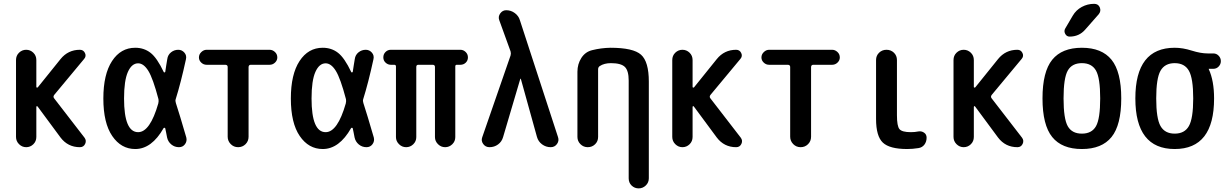

<svg xmlns="http://www.w3.org/2000/svg" viewBox="-20 -785 6540 1024"><path d="M65.4 -54.7V-464.8Q65.4 -488.3 81.5 -503.9Q97.7 -519.5 119.6 -519.5Q141.6 -519.5 157.7 -503.9Q173.8 -488.3 173.8 -464.8V-321.3Q173.8 -318.4 176.8 -317.9Q179.7 -317.4 181.6 -319.3L302.7 -469.7Q342.8 -519.5 406.2 -519.5Q424.8 -519.5 433.1 -502.4Q441.4 -485.4 428.7 -470.7L269.5 -279.3Q261.7 -269.5 268.6 -260.7L430.7 -50.8Q442.4 -35.2 434.1 -17.6Q425.8 0 406.2 0Q341.8 0 302.7 -51.8L180.7 -216.8Q177.7 -220.7 174.8 -217.8Q173.8 -216.8 173.8 -214.8V-54.7Q173.8 -31.2 157.7 -15.6Q141.6 0 119.6 0Q97.7 0 81.5 -16.1Q65.4 -32.2 65.4 -54.7Z M716.8 -447.3Q682.6 -447.3 662.1 -401.4Q641.6 -355.5 641.6 -259.8Q641.6 -80.1 716.8 -80.1Q780.3 -80.1 824.2 -233.4Q827.1 -246.1 825.2 -255.9Q795.9 -367.2 771 -407.2Q746.1 -447.3 716.8 -447.3ZM701.2 9.8Q626 9.8 578.6 -59.6Q531.2 -128.9 531.2 -259.8Q531.2 -388.7 577.6 -459.5Q624 -530.3 701.2 -530.3Q748 -530.3 782.7 -503.4Q817.4 -476.6 853.5 -400.4Q857.4 -396.5 861.3 -401.4Q863.3 -413.1 866.7 -437Q870.1 -460.9 872.1 -469.7Q875 -492.2 892.1 -505.9Q909.2 -519.5 930.7 -519.5Q950.2 -519.5 963.4 -504.4Q976.6 -489.3 971.7 -468.8Q944.3 -342.8 917 -255.9Q914.1 -247.1 918 -235.4Q937.5 -175.8 973.6 -51.8Q978.5 -32.2 966.8 -16.1Q955.1 0 934.6 0Q911.1 0 893.6 -14.6Q876 -29.3 871.1 -51.8Q869.1 -61.5 865.7 -79.6Q862.3 -97.7 861.3 -100.6Q860.4 -103.5 856.9 -103.5Q853.5 -103.5 852.5 -101.6Q789.1 9.8 701.2 9.8Z M1082 -439.5Q1065.4 -439.5 1053.2 -451.2Q1041 -462.9 1041 -478.5Q1041 -495.1 1053.7 -507.3Q1066.4 -519.5 1082 -519.5H1418Q1433.6 -519.5 1446.3 -507.8Q1459 -496.1 1459 -478.5Q1459 -462.9 1446.8 -451.2Q1434.6 -439.5 1418 -439.5H1317.4Q1306.6 -439.5 1305.7 -427.7V-55.7Q1305.7 -32.2 1289.6 -16.1Q1273.4 0 1250 0Q1226.6 0 1210.4 -16.6Q1194.3 -33.2 1194.3 -55.7V-427.7Q1194.3 -438.5 1182.6 -439.5Z M1716.8 -447.3Q1682.6 -447.3 1662.1 -401.4Q1641.6 -355.5 1641.6 -259.8Q1641.6 -80.1 1716.8 -80.1Q1780.3 -80.1 1824.2 -233.4Q1827.1 -246.1 1825.2 -255.9Q1795.9 -367.2 1771 -407.2Q1746.1 -447.3 1716.8 -447.3ZM1701.2 9.8Q1626 9.8 1578.6 -59.6Q1531.2 -128.9 1531.2 -259.8Q1531.2 -388.7 1577.6 -459.5Q1624 -530.3 1701.2 -530.3Q1748 -530.3 1782.7 -503.4Q1817.4 -476.6 1853.5 -400.4Q1857.4 -396.5 1861.3 -401.4Q1863.3 -413.1 1866.7 -437Q1870.1 -460.9 1872.1 -469.7Q1875 -492.2 1892.1 -505.9Q1909.2 -519.5 1930.7 -519.5Q1950.2 -519.5 1963.4 -504.4Q1976.6 -489.3 1971.7 -468.8Q1944.3 -342.8 1917 -255.9Q1914.1 -247.1 1918 -235.4Q1937.5 -175.8 1973.6 -51.8Q1978.5 -32.2 1966.8 -16.1Q1955.1 0 1934.6 0Q1911.1 0 1893.6 -14.6Q1876 -29.3 1871.1 -51.8Q1869.1 -61.5 1865.7 -79.6Q1862.3 -97.7 1861.3 -100.6Q1860.4 -103.5 1856.9 -103.5Q1853.5 -103.5 1852.5 -101.6Q1789.1 9.8 1701.2 9.8Z M2064.5 -439.5Q2048.8 -439.5 2036.6 -450.7Q2024.4 -461.9 2024.4 -479Q2024.4 -496.1 2036.1 -507.8Q2047.9 -519.5 2064.5 -519.5H2435.5Q2451.2 -519.5 2463.4 -507.8Q2475.6 -496.1 2475.6 -479Q2475.6 -461.9 2463.9 -450.7Q2452.1 -439.5 2435.5 -439.5H2416Q2408.2 -439.5 2408.2 -430.7V-53.7Q2408.2 -31.2 2392.1 -15.6Q2376 0 2354 0Q2332 0 2315.9 -16.1Q2299.8 -32.2 2299.8 -53.7V-427.7Q2299.8 -438.5 2289.1 -439.5H2210.9Q2200.2 -439.5 2200.2 -427.7V-53.7Q2200.2 -31.2 2184.1 -15.6Q2168 0 2146 0Q2124 0 2107.9 -16.1Q2091.8 -32.2 2091.8 -53.7V-430.7Q2091.8 -438.5 2084 -439.5Z M2590.8 0Q2569.3 0 2557.1 -17.1Q2544.9 -34.2 2551.8 -52.7L2703.1 -489.3Q2706.1 -500 2703.1 -510.7L2642.6 -677.7Q2635.7 -696.3 2647.9 -713.4Q2660.2 -730.5 2679.7 -730.5Q2705.1 -730.5 2725.6 -715.3Q2746.1 -700.2 2752.9 -676.8L2956.1 -53.7Q2962.9 -34.2 2950.7 -17.1Q2938.5 0 2917 0Q2891.6 0 2871.1 -15.1Q2850.6 -30.3 2843.8 -54.7L2757.8 -364.3Q2757.8 -365.2 2755.9 -365.2Q2754.9 -365.2 2754.9 -364.3L2663.1 -53.7Q2656.2 -29.3 2636.2 -14.6Q2616.2 0 2590.8 0Z M3059.6 -54.7V-402.3Q3059.6 -443.4 3080.6 -476.1Q3101.6 -508.8 3138.7 -517.6Q3185.5 -529.3 3235.4 -530.3Q3357.4 -530.3 3398.9 -493.2Q3440.4 -456.1 3440.4 -349.6V166Q3440.4 188.5 3424.3 204.1Q3408.2 219.7 3386.2 219.7Q3364.3 219.7 3348.6 204.6Q3333 189.5 3333 166V-355.5Q3333 -408.2 3312.5 -428.2Q3292 -448.2 3238.3 -448.2Q3202.1 -448.2 3178.7 -432.6Q3169.9 -426.8 3169.9 -415V-54.7Q3169.9 -31.2 3153.8 -15.6Q3137.7 0 3114.7 0Q3091.8 0 3075.7 -16.1Q3059.6 -32.2 3059.6 -54.7Z M3565.4 -54.7V-464.8Q3565.4 -488.3 3581.5 -503.9Q3597.7 -519.5 3619.6 -519.5Q3641.6 -519.5 3657.7 -503.9Q3673.8 -488.3 3673.8 -464.8V-321.3Q3673.8 -318.4 3676.8 -317.9Q3679.7 -317.4 3681.6 -319.3L3802.7 -469.7Q3842.8 -519.5 3906.2 -519.5Q3924.8 -519.5 3933.1 -502.4Q3941.4 -485.4 3928.7 -470.7L3769.5 -279.3Q3761.7 -269.5 3768.6 -260.7L3930.7 -50.8Q3942.4 -35.2 3934.1 -17.6Q3925.8 0 3906.2 0Q3841.8 0 3802.7 -51.8L3680.7 -216.8Q3677.7 -220.7 3674.8 -217.8Q3673.8 -216.8 3673.8 -214.8V-54.7Q3673.8 -31.2 3657.7 -15.6Q3641.6 0 3619.6 0Q3597.7 0 3581.5 -16.1Q3565.4 -32.2 3565.4 -54.7Z M4082 -439.5Q4065.4 -439.5 4053.2 -451.2Q4041 -462.9 4041 -478.5Q4041 -495.1 4053.7 -507.3Q4066.4 -519.5 4082 -519.5H4418Q4433.6 -519.5 4446.3 -507.8Q4459 -496.1 4459 -478.5Q4459 -462.9 4446.8 -451.2Q4434.6 -439.5 4418 -439.5H4317.4Q4306.6 -439.5 4305.7 -427.7V-55.7Q4305.7 -32.2 4289.6 -16.1Q4273.4 0 4250 0Q4226.6 0 4210.4 -16.6Q4194.3 -33.2 4194.3 -55.7V-427.7Q4194.3 -438.5 4182.6 -439.5Z M4818.4 9.8Q4724.6 9.8 4688.5 -24.4Q4652.3 -58.6 4652.3 -150.4V-464.8Q4652.3 -488.3 4668.5 -503.9Q4684.6 -519.5 4708 -519.5Q4731.4 -519.5 4747.6 -503.9Q4763.7 -488.3 4763.7 -464.8V-169.9Q4763.7 -112.3 4777.3 -96.2Q4791 -80.1 4837.9 -80.1Q4859.4 -80.1 4877.9 -84Q4894.5 -86.9 4908.2 -77.6Q4921.9 -68.4 4921.9 -50.8Q4921.9 -29.3 4910.2 -13.7Q4898.4 2 4877.9 4.9Q4846.7 9.8 4818.4 9.8Z M5065.4 -54.7V-464.8Q5065.4 -488.3 5081.5 -503.9Q5097.7 -519.5 5119.6 -519.5Q5141.6 -519.5 5157.7 -503.9Q5173.8 -488.3 5173.8 -464.8V-321.3Q5173.8 -318.4 5176.8 -317.9Q5179.7 -317.4 5181.6 -319.3L5302.7 -469.7Q5342.8 -519.5 5406.2 -519.5Q5424.8 -519.5 5433.1 -502.4Q5441.4 -485.4 5428.7 -470.7L5269.5 -279.3Q5261.7 -269.5 5268.6 -260.7L5430.7 -50.8Q5442.4 -35.2 5434.1 -17.6Q5425.8 0 5406.2 0Q5341.8 0 5302.7 -51.8L5180.7 -216.8Q5177.7 -220.7 5174.8 -217.8Q5173.8 -216.8 5173.8 -214.8V-54.7Q5173.8 -31.2 5157.7 -15.6Q5141.6 0 5119.6 0Q5097.7 0 5081.5 -16.1Q5065.4 -32.2 5065.4 -54.7Z M5825.2 -408.7Q5802.7 -448.2 5750 -448.2Q5697.3 -448.2 5674.8 -408.7Q5652.3 -369.1 5652.3 -260.3Q5652.3 -151.4 5674.8 -111.8Q5697.3 -72.3 5750 -72.3Q5802.7 -72.3 5825.2 -111.8Q5847.7 -151.4 5847.7 -260.3Q5847.7 -369.1 5825.2 -408.7ZM5908.2 -54.2Q5856.4 9.8 5750 9.8Q5643.6 9.8 5591.8 -54.2Q5540 -118.2 5540 -260.3Q5540 -402.3 5591.8 -466.3Q5643.6 -530.3 5750 -530.3Q5856.4 -530.3 5908.2 -466.3Q5960 -402.3 5960 -260.3Q5960 -118.2 5908.2 -54.2ZM5701.2 -701.2Q5718.8 -731.4 5749.5 -748Q5780.3 -764.6 5815.4 -764.6Q5837.9 -764.6 5845.7 -745.1Q5853.5 -725.6 5839.8 -709L5767.6 -627Q5735.4 -589.8 5684.6 -589.8Q5668.9 -589.8 5661.1 -604.5Q5653.3 -619.1 5661.1 -632.8Z M6320.8 -407.7Q6297.9 -448.2 6245.1 -448.2Q6192.4 -448.2 6169.4 -407.7Q6146.5 -367.2 6146.5 -260.3Q6146.5 -153.3 6169.4 -112.8Q6192.4 -72.3 6245.1 -72.3Q6297.9 -72.3 6320.8 -112.8Q6343.8 -153.3 6343.8 -260.3Q6343.8 -367.2 6320.8 -407.7ZM6245.1 -530.3Q6288.1 -530.3 6335.9 -515.1Q6383.8 -500 6420.9 -500H6451.2Q6467.8 -500 6479.5 -487.8Q6491.2 -475.6 6491.2 -459Q6491.2 -442.4 6479.5 -430.2Q6467.8 -418 6451.2 -418H6428.7H6426.8V-416Q6455.1 -354.5 6455.1 -259.8Q6455.1 9.8 6245.1 9.8Q6035.2 9.8 6035.2 -260.3Q6035.2 -530.3 6245.1 -530.3Z"/></svg>

Font: Rounded-X Mgen+ 1mn medium
Style: Regular
Weight: 500
Designer: [Source Han Sans]
Ryoko NISHIZUKA  (kana & ideographs); Paul D. Hunt (Latin, Greek & Cyrillic); Wenlong ZHANG  (bopomofo
Version: Version 1.059.20150602